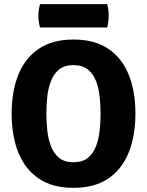

<svg xmlns="http://www.w3.org/2000/svg" viewBox="-20 -888 706 923"><path d="M36 -342Q36 -449 68.2 -529Q100.5 -609 166.5 -653.5Q232.5 -698 333.5 -698Q435 -698 501 -653.2Q567 -608.5 599 -528.2Q631 -448 631 -342Q631 -234.5 598.5 -154.2Q566 -74 500.2 -29.5Q434.5 15 333.5 15Q231.5 15 165.8 -30Q100 -75 68 -155.2Q36 -235.5 36 -342ZM203 -342Q203 -302.5 207.2 -261.5Q211.5 -220.5 224.8 -185.5Q238 -150.5 264 -129.2Q290 -108 333.5 -108Q376.5 -108 402.5 -129.2Q428.5 -150.5 441.8 -185.5Q455 -220.5 459.2 -261.5Q463.5 -302.5 463.5 -342Q463.5 -381.5 459.2 -422.5Q455 -463.5 441.8 -498Q428.5 -532.5 402.5 -553.8Q376.5 -575 333.5 -575Q290 -575 264 -553.8Q238 -532.5 224.8 -498Q211.5 -463.5 207.2 -422.5Q203 -381.5 203 -342ZM172.5 -756Q164.5 -783 164.5 -812Q164.5 -839.5 172.5 -868H495.5Q499 -852 500.8 -841.2Q502.5 -830.5 502.5 -813.5Q502.5 -784 495.5 -756Z"/></svg>

Font: Signika SC
Style: Bold
Weight: 700
Designer: Anna Giedryś
Foundry: Anna Giedryś
Version: Version 2.000; ttfautohint (v1.8.3) -l 8 -r 50 -G 200 -x 9 -